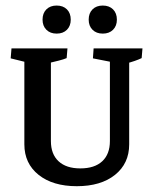

<svg xmlns="http://www.w3.org/2000/svg" viewBox="-20 -656 546 685"><path d="M182.1 -536.1Q159.2 -536.1 145.5 -549.8Q131.8 -563.5 131.8 -585.9Q131.8 -608.9 145.5 -622.6Q159.2 -636.2 182.1 -636.2Q205.1 -636.2 218.8 -622.6Q232.4 -608.9 232.4 -585.9Q232.4 -563.5 218.8 -549.8Q205.1 -536.1 182.1 -536.1ZM346.7 -536.1Q323.7 -536.1 310.1 -549.8Q296.4 -563.5 296.4 -585.9Q296.4 -608.9 310.1 -622.6Q323.7 -636.2 346.7 -636.2Q369.6 -636.2 383.3 -622.6Q397 -608.9 397 -585.9Q397 -563.5 383.3 -549.8Q369.6 -536.1 346.7 -536.1ZM253.9 8.3Q168.5 8.3 117.7 -32.2Q66.9 -72.8 66.9 -141.1L161.6 -152.8Q161.6 -106 189 -80.6Q216.3 -55.2 266.6 -55.2Q317.4 -55.2 344.7 -80.6Q372.1 -106 372.1 -152.8L440.9 -141.1Q440.9 -72.8 390.4 -32.2Q339.8 8.3 253.9 8.3ZM66.9 -141.1V-476.6H161.6V-152.8ZM66.9 -399.4V-470.2L77.6 -433.1L18.1 -447.8L21 -483.4H220.7L217.8 -448.7Q207.5 -444.3 189.5 -439.7Q171.4 -435.1 148.4 -429.7L161.6 -470.2V-399.4ZM440.9 -141.1 372.1 -152.8V-476.6H440.9ZM372.1 -399.4V-470.2L383.8 -433.6L311.5 -447.8L314 -483.4H488.3L485.4 -448.7Q464.4 -438.5 429.2 -429.2L440.9 -470.2V-399.4Z"/></svg>

Font: Markazi Text Medium
Style: Regular
Weight: 500
Designer: Borna Izadpanah (Arabic designer), Fiona Ross (Arabic design director) and Florian Runge (Latin designer)
Foundry: Borna Izadpanah and Florian Runge
Version: Version 1.001